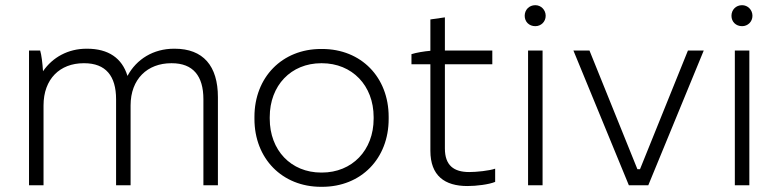

<svg xmlns="http://www.w3.org/2000/svg" viewBox="-20 -715 3003 741"><path d="M92 0H148V-308C148 -410 211 -471 303 -471H305C388 -471 428 -422 428 -332V0H484V-308C484 -410 549 -471 641 -471H643C725 -471 765 -422 765 -332V0H821V-340C821 -461 764 -527 654 -527H652C572 -527 507 -487 472 -422C451 -491 398 -527 316 -527H314C243 -527 183 -494 146 -440C144 -472 140 -504 135 -520H92Z M1219 6H1223C1374 6 1480 -103 1480 -256V-264C1480 -417 1374 -526 1223 -526H1219C1069 -526 962 -417 962 -264V-256C962 -103 1069 6 1219 6ZM1220 -49C1103 -49 1021 -135 1021 -257V-263C1021 -385 1103 -471 1220 -471H1222C1339 -471 1422 -385 1422 -263V-257C1422 -135 1339 -49 1222 -49Z M1784 3C1819 3 1867 -3 1891 -13V-64C1868 -56 1819 -51 1791 -51C1731 -51 1697 -77 1697 -142V-467H1880V-520H1697V-648L1641 -640V-519C1617 -517 1587 -512 1568 -506V-467H1641V-133C1641 -37 1696 3 1784 3Z M2046 -614C2068 -614 2086 -631 2086 -654C2086 -677 2068 -695 2046 -695C2022 -695 2005 -677 2005 -654C2005 -631 2022 -614 2046 -614ZM2018 0H2074V-520H2018Z M2407 0H2482L2696 -520H2635L2450 -62H2440L2255 -520H2193Z M2844 -614C2866 -614 2884 -631 2884 -654C2884 -677 2866 -695 2844 -695C2820 -695 2803 -677 2803 -654C2803 -631 2820 -614 2844 -614ZM2816 0H2872V-520H2816Z"/></svg>

Font: Fixel Display Light
Style: Regular
Weight: 300
Designer: AlfaBravo + MacPaw
Foundry: Kyrylo Tkachov, Marchela Mozhyna, Serhii Makarenko, Maria Weinstein, Zakhar Kryvoshyya
Version: Version 1.211